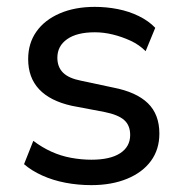

<svg xmlns="http://www.w3.org/2000/svg" viewBox="-20 -530 530 559"><path d="M246 9Q207 9 170.5 2Q134 -5 103 -19Q72 -33 50 -52L77 -120Q102 -101 129.5 -88.5Q157 -76 187 -70.5Q217 -65 246 -65Q301 -65 330 -84Q359 -103 359 -137Q359 -165 341.5 -180.5Q324 -196 284 -204L189 -222Q126 -236 94 -270Q62 -304 62 -358Q62 -404 86 -438Q110 -472 154 -491Q198 -510 256 -510Q290 -510 323 -503.5Q356 -497 384.5 -483Q413 -469 432 -449L404 -381Q385 -400 360 -411.5Q335 -423 308.5 -429.5Q282 -436 256 -436Q204 -436 175.5 -416Q147 -396 147 -362Q147 -335 163.5 -318.5Q180 -302 216 -295L310 -275Q377 -262 410.5 -229.5Q444 -197 444 -141Q444 -95 419.5 -61.5Q395 -28 350 -9.5Q305 9 246 9Z"/></svg>

Font: Nunitoga
Style: Medium
Weight: 500
Designer: Vernon Adams
Foundry: Vernon Adams
Version: Version 1.0